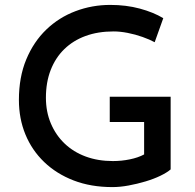

<svg xmlns="http://www.w3.org/2000/svg" viewBox="-20 -754 794 782"><path d="M675 -64Q660 -51 633 -38Q606 -25 572.5 -15Q539 -5 504 1.5Q469 8 438 8Q350 8 280 -19Q210 -46 160 -94Q110 -142 83.5 -206.5Q57 -271 57 -347Q57 -440 87 -512Q117 -584 168.5 -633.5Q220 -683 287.5 -708.5Q355 -734 429 -734Q494 -734 549.5 -719Q605 -704 645 -680L610 -582Q590 -593 560.5 -603.5Q531 -614 500 -620Q469 -626 443 -626Q379 -626 328.5 -607.5Q278 -589 242 -554Q206 -519 186.5 -469Q167 -419 167 -356Q167 -299 187 -251.5Q207 -204 243 -169.5Q279 -135 329 -116.5Q379 -98 440 -98Q475 -98 509 -105Q543 -112 567 -125V-257H427V-360H675Z"/></svg>

Font: Josefin Sans Thin Medium
Style: Regular
Weight: 500
Version: Version 2.000